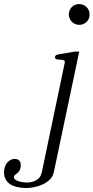

<svg xmlns="http://www.w3.org/2000/svg" viewBox="-219 -719 464 953"><path d="M174.3 -462.9 48.3 134.8Q43.9 157.2 28.1 172.4Q12.2 187.5 -8.3 196.8Q-28.8 206.1 -50.3 210.2Q-71.8 214.4 -87.9 214.4Q-111.3 214.4 -133.5 209.5Q-155.8 204.6 -171.6 193.1Q-187.5 181.6 -194.8 162.4Q-202.1 143.1 -196.3 114.3Q-194.3 105.5 -189.7 97.4Q-185.1 89.4 -178.5 83.3Q-171.9 77.1 -163.6 73.5Q-155.3 69.8 -145.5 69.8Q-135.3 69.8 -128.9 73.7Q-122.6 77.6 -119.4 83.7Q-116.2 89.8 -116 97.9Q-115.7 106 -117.2 114.3Q-119.6 126 -125.2 132.3Q-130.9 138.7 -136.7 143.1Q-139.2 144.5 -141.1 146Q-143.1 147.5 -145 149.9Q-147.9 151.9 -149.4 157.7Q-150.9 166.5 -143.8 172.1Q-136.7 177.7 -126 180.9Q-115.2 184.1 -104.2 185.5Q-93.3 187 -86.4 187Q-59.1 187 -38.1 175Q-17.1 163.1 -11.2 134.8L102.5 -408.2Q104 -415 100.1 -418Q96.2 -420.9 89.8 -421.9Q83.5 -422.9 76.2 -422.9Q68.8 -422.9 63.5 -424.3Q59.6 -425.3 56.4 -427.7Q53.2 -430.2 54.2 -436.5Q56.2 -444.8 62 -446.8Q67.9 -448.7 74.2 -449.7L152.3 -462.9ZM225.6 -647Q225.6 -625 210.7 -610.4Q195.8 -595.7 173.8 -595.7Q163.6 -595.7 154.1 -599.9Q144.5 -604 137.7 -610.8Q130.9 -617.7 126.7 -627.2Q122.6 -636.7 122.6 -647Q122.6 -668.9 137.2 -683.8Q151.9 -698.7 173.8 -698.7Q195.8 -698.7 210.7 -683.8Q225.6 -668.9 225.6 -647Z"/></svg>

Font: Atsinvsda
Style: Italic
Weight: 400
Italic angle: -12°
Designer: Al Webster
Foundry: Al Webster and Michael Everson
Version: Version 2.000